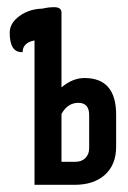

<svg xmlns="http://www.w3.org/2000/svg" viewBox="-20 -514 355 534"><path d="M76 -417Q76 -447 67 -478Q97 -494 131 -494Q151 -494 151 -479V-271Q182 -297 215 -297Q303 -297 303 -195V-106Q303 -56 272 -28Q241 0 188 0H76ZM151 -64H190Q207 -64 217.5 -74.5Q228 -85 228 -102V-194Q228 -228 198 -228Q168 -228 151 -197ZM103 -404Q43 -404 43 -369Q7 -367 7 -423Q7 -450 35 -470Q63 -490 101 -490Q151 -490 151 -447Q151 -404 103 -404Z"/></svg>

Font: el_Medula One
Style: Regular
Weight: 400
Designer: Luciano Vergara
Foundry: Luciano Vergara
Version: Version 1.002 August 17, 2020